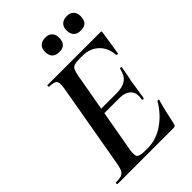

<svg xmlns="http://www.w3.org/2000/svg" viewBox="-237 -907 1004 1004"><g transform="rotate(-45 265.5 -404.5)"><path d="M20 0Q17 0 17 -6Q17 -12 20 -12Q47 -12 61 -17Q75 -22 82 -37Q89 -52 94 -81L175 -544Q183 -587 173.5 -600Q164 -613 126 -613Q124 -613 124 -619Q124 -625 126 -625H519Q527 -625 525 -616Q522 -597 518 -571Q514 -545 510.5 -521Q507 -497 504 -482Q503 -478 497.5 -479.5Q492 -481 492 -483Q488 -539 453 -571.5Q418 -604 363 -604H345Q317 -604 303.5 -599.5Q290 -595 284.5 -582Q279 -569 274 -543L193 -85Q186 -45 195 -33Q204 -21 241 -21H267Q326 -21 381.5 -58.5Q437 -96 474 -159Q476 -162 481.5 -160.5Q487 -159 485 -157Q476 -128 467 -88.5Q458 -49 451 -15Q448 0 435 0ZM434 -222Q433 -218 427 -218.5Q421 -219 422 -223Q430 -267 408.5 -289Q387 -311 344 -311H187L191 -339H351Q396 -339 421 -356.5Q446 -374 455 -415Q456 -420 462 -419.5Q468 -419 467 -414Q462 -382 458 -363.5Q454 -345 450 -325Q446 -300 442.5 -275.5Q439 -251 434 -222ZM453 -703Q399 -703 399 -758Q399 -782 413.5 -795.5Q428 -809 453 -809Q477 -809 490.5 -795.5Q504 -782 504 -758Q504 -703 453 -703ZM294 -703Q240 -703 240 -758Q240 -782 254.5 -795.5Q269 -809 294 -809Q318 -809 331.5 -795.5Q345 -782 345 -758Q345 -703 294 -703Z"/></g></svg>

Font: Cormorant Garamond Light
Style: Bold Italic
Weight: 700
Italic angle: -10°
Version: Version 4.001